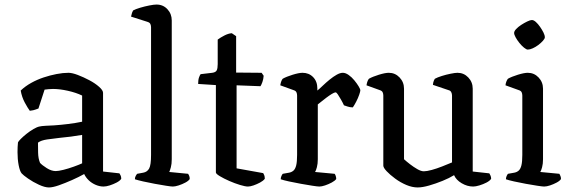

<svg xmlns="http://www.w3.org/2000/svg" viewBox="-20 -820 2511 844"><path d="M195 4Q177 4 151 -8Q125 -20 103.5 -35Q82 -50 75 -58Q67 -68 62 -94Q57 -120 57 -151Q57 -163 57.5 -173.5Q58 -184 59 -194Q61 -199 71.5 -209.5Q82 -220 97 -232Q112 -244 127.5 -253Q143 -262 154 -264Q162 -266 179.5 -267Q197 -268 219 -269Q233 -270 248.5 -271.5Q264 -273 280 -275Q296 -277 311.5 -279.5Q327 -282 341 -285V-400Q314 -413 278 -421Q242 -429 213 -429Q203 -429 193.5 -428Q184 -427 176 -426L149 -343Q145 -342 136.5 -338.5Q128 -335 111 -333Q102 -345 89 -369Q76 -393 71 -422Q91 -441 117 -455.5Q143 -470 171.5 -479.5Q200 -489 228.5 -494.5Q257 -500 281 -500Q297 -500 322 -490.5Q347 -481 372.5 -467.5Q398 -454 415.5 -438.5Q433 -423 433 -412V-66L505 -58Q507 -55 510 -49Q513 -43 513 -34Q507 -25 492.5 -17.5Q478 -10 462.5 -5Q447 0 435 0Q418 0 400.5 -7.5Q383 -15 370 -27.5Q357 -40 350 -55Q327 -42 296.5 -28.5Q266 -15 239 -5.5Q212 4 195 4ZM225 -68Q237 -68 259 -73.5Q281 -79 304.5 -87.5Q328 -96 341 -102V-227Q318 -223 292 -219.5Q266 -216 242 -214Q214 -211 187 -207Q160 -203 147 -193Q147 -175 147.5 -149Q148 -123 156 -104Q165 -94 185.5 -81Q206 -68 225 -68Z M740 0Q732 0 710 -3.5Q688 -7 660.5 -12Q633 -17 609 -22.5Q585 -28 573 -32Q573 -40 576.5 -46.5Q580 -53 583 -56L610 -61Q627 -64 635.5 -79Q644 -94 644 -139V-700Q644 -708 641 -714.5Q638 -721 628 -724L556 -747Q558 -757 560.5 -764Q563 -771 565 -774Q576 -780 596 -786Q616 -792 636.5 -796Q657 -800 668 -800Q697 -800 716 -779.5Q735 -759 735 -730V-120Q735 -99 731 -84.5Q727 -70 724 -64L807 -56Q809 -53 811.5 -47.5Q814 -42 814 -33Q809 -25 795 -17.5Q781 -10 765.5 -5Q750 0 740 0Z M1070 0Q1058 0 1035 -7Q1012 -14 988 -24.5Q964 -35 946.5 -45.5Q929 -56 929 -62V-446L851 -451Q851 -469 855 -480Q859 -491 862 -494L913 -500Q928 -502 932.5 -510.5Q937 -519 937 -538V-646Q949 -655 966.5 -664Q984 -673 999 -674L1018 -661V-501L1130 -500L1139 -487Q1138 -472 1133.5 -459.5Q1129 -447 1125 -441L1020 -445V-80L1137 -59Q1139 -56 1141.5 -50Q1144 -44 1144 -34Q1137 -25 1123 -17.5Q1109 -10 1094.5 -5Q1080 0 1070 0Z M1384 0Q1376 0 1353.5 -3.5Q1331 -7 1303 -12Q1275 -17 1250 -22.5Q1225 -28 1214 -32Q1214 -39 1217 -46Q1220 -53 1223 -56L1251 -61Q1262 -63 1270 -70Q1278 -77 1282 -93Q1286 -109 1286 -139V-400Q1286 -408 1283 -414.5Q1280 -421 1270 -424L1212 -445Q1214 -457 1217 -464Q1220 -471 1223 -474Q1239 -483 1266.5 -491.5Q1294 -500 1310 -500Q1338 -500 1356.5 -481Q1375 -462 1375 -431V-422Q1385 -430 1399 -443.5Q1413 -457 1429 -470Q1445 -483 1460 -491.5Q1475 -500 1487 -500Q1499 -500 1512.5 -490.5Q1526 -481 1537.5 -467Q1549 -453 1556.5 -440.5Q1564 -428 1564 -423Q1564 -418 1559 -403.5Q1554 -389 1546 -373.5Q1538 -358 1531 -348Q1519 -348 1508.5 -351.5Q1498 -355 1492 -357Q1486 -370 1478.5 -383Q1471 -396 1465 -405Q1459 -414 1455 -414Q1450 -414 1438.5 -407Q1427 -400 1414.5 -390.5Q1402 -381 1391.5 -372.5Q1381 -364 1377 -361V-120Q1377 -100 1373 -85Q1369 -70 1365 -64L1451 -56Q1453 -54 1455.5 -47.5Q1458 -41 1458 -33Q1452 -25 1438 -17.5Q1424 -10 1409 -5Q1394 0 1384 0Z M1816 4Q1792 4 1766 -7Q1740 -18 1717 -35Q1694 -52 1679.5 -67.5Q1665 -83 1665 -92V-400Q1665 -408 1662 -414.5Q1659 -421 1649 -424L1591 -445Q1593 -457 1596 -464Q1599 -471 1602 -474Q1618 -483 1645.5 -491.5Q1673 -500 1689 -500Q1717 -500 1736.5 -479.5Q1756 -459 1756 -430V-120Q1767 -110 1782.5 -98Q1798 -86 1814.5 -76.5Q1831 -67 1843 -67Q1856 -67 1878 -73Q1900 -79 1924 -88.5Q1948 -98 1967 -106V-400Q1967 -408 1963.5 -415Q1960 -422 1951 -424L1883 -447Q1884 -458 1887 -465Q1890 -472 1892 -474Q1903 -480 1922 -486Q1941 -492 1961 -496Q1981 -500 1991 -500Q2019 -500 2038.5 -479.5Q2058 -459 2058 -430V-66L2131 -58Q2133 -55 2136 -48.5Q2139 -42 2139 -34Q2133 -25 2118.5 -17.5Q2104 -10 2087.5 -5Q2071 0 2060 0Q2034 0 2009.5 -14.5Q1985 -29 1976 -50Q1955 -37 1925.5 -25Q1896 -13 1866.5 -4.5Q1837 4 1816 4Z M2372 0Q2365 0 2342 -3.5Q2319 -7 2291.5 -12Q2264 -17 2239.5 -22.5Q2215 -28 2204 -32Q2204 -39 2207 -46Q2210 -53 2213 -56L2241 -61Q2252 -63 2260 -70Q2268 -77 2272 -93Q2276 -109 2276 -139V-400Q2276 -408 2273 -414.5Q2270 -421 2260 -424L2202 -445Q2203 -455 2206.5 -463Q2210 -471 2213 -474Q2229 -483 2256.5 -491.5Q2284 -500 2300 -500Q2328 -500 2347.5 -479.5Q2367 -459 2367 -430V-120Q2367 -100 2363 -85Q2359 -70 2355 -64L2439 -56Q2441 -52 2443.5 -46.5Q2446 -41 2446 -33Q2441 -25 2427 -17.5Q2413 -10 2398 -5Q2383 0 2372 0ZM2300 -602Q2294 -602 2283.5 -610.5Q2273 -619 2263 -631.5Q2253 -644 2246.5 -656Q2240 -668 2240 -675Q2240 -683 2249 -692.5Q2258 -702 2271 -710.5Q2284 -719 2297.5 -725.5Q2311 -732 2318 -732Q2326 -732 2335.5 -723.5Q2345 -715 2354 -702Q2363 -689 2369 -677Q2375 -665 2375 -656Q2375 -650 2366.5 -640.5Q2358 -631 2346 -622Q2334 -613 2321.5 -607.5Q2309 -602 2300 -602Z"/></svg>

Font: Texturina 12pt
Style: Regular
Weight: 400
Designer: Guillermo Torres Carreño
Foundry: Omnibus-Type
Version: Version 1.002